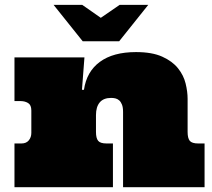

<svg xmlns="http://www.w3.org/2000/svg" viewBox="-20 -776 878 796"><path d="M490.2 -312Q490.2 -331.1 485.6 -342.5Q481 -354 473.9 -360.1Q466.8 -366.2 458 -368.2Q449.2 -370.1 440.9 -370.1Q409.2 -370.1 393.6 -351.6Q377.9 -333 377.9 -298.8V-229Q377.9 -203.1 387 -192.1Q396 -181.2 421.9 -181.2H448.2V0H40V-181.2H68.8Q88.9 -181.2 99.4 -194.1Q109.9 -207 109.9 -225.1V-317.9Q109.9 -340.8 96.4 -348.9Q83 -356.9 65.9 -356.9H40V-538.1H330.1L319.8 -403.8H328.1Q338.9 -479 394 -519.5Q449.2 -560.1 543.9 -560.1Q610.8 -560.1 652.8 -541Q694.8 -522 718 -492.9Q741.2 -463.9 749.5 -429.9Q757.8 -396 757.8 -366.2V-229Q757.8 -203.1 766.8 -192.1Q775.9 -181.2 801.8 -181.2H828.1V0H490.2ZM202.1 -755.9H320.8L397.9 -702.1L476.1 -755.9H594.7L474.1 -605H322.8Z"/></svg>

Font: Ultra
Style: Regular
Weight: 400
Designer: Astigmatic (AOETI)
Foundry: Astigmatic (AOETI)
Version: Version 1.001